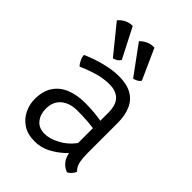

<svg xmlns="http://www.w3.org/2000/svg" viewBox="-213 -818 929 929"><g transform="rotate(45 251.5 -353.5)"><path d="M52 -133Q52 -188 75.5 -223.5Q99 -259 141 -276Q183 -293 239 -293Q270.5 -293 306.8 -289.8Q343 -286.5 375 -278V-228Q345 -235 309.2 -237.5Q273.5 -240 239 -240Q186 -240 154.5 -213.5Q123 -187 123 -138Q123 -100.5 143.8 -74.2Q164.5 -48 204 -48Q244.5 -48 291.2 -76Q338 -104 370 -161L382 -95Q365 -75 337.8 -50Q310.5 -25 274.8 -6.5Q239 12 196 12Q147.5 12 115.5 -9.5Q83.5 -31 67.8 -64.2Q52 -97.5 52 -133ZM446 -29Q442.5 -19.5 433.5 -9Q424.5 1.5 413 7Q389.5 -2.5 376 -18.5Q362.5 -34.5 356.8 -55.8Q351 -77 351 -103V-336Q351 -393 326 -416.5Q301 -440 259 -440Q218 -440 176.5 -428Q135 -416 95 -398Q85.5 -406.5 77.8 -422.8Q70 -439 70 -453Q94.5 -464 126.2 -474.8Q158 -485.5 193.5 -492.8Q229 -500 264 -500Q316.5 -500 350.8 -480.8Q385 -461.5 401.5 -424.5Q418 -387.5 418 -334V-128Q418 -96 422.8 -71.5Q427.5 -47 446 -29ZM137.5 -719 216.5 -565Q211.5 -555.5 201.8 -549.2Q192 -543 180.5 -540L64 -683.5Q74.5 -698 94 -708.5Q113.5 -719 137.5 -719ZM286 -719 356 -563Q350.5 -553.5 340.5 -548Q330.5 -542.5 319 -540L211 -687.5Q222.5 -701 242.2 -710.5Q262 -720 286 -719Z"/></g></svg>

Font: Signika Negative Light Light
Style: Regular
Weight: 300
Version: Version 2.001